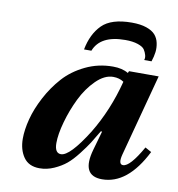

<svg xmlns="http://www.w3.org/2000/svg" viewBox="-81 -788 810 874"><g transform="rotate(10 323.5 -351.0)"><path d="M577 -556H543Q547 -566 543.5 -579Q540 -592 532.5 -603.5Q525 -615 501.5 -623Q478 -631 443 -631Q328 -631 299 -556H265Q279 -629 321.5 -671.5Q364 -714 459 -714Q499 -714 526.5 -704.5Q554 -695 567.5 -679.5Q581 -664 585.5 -642.5Q590 -621 587.5 -600.5Q585 -580 577 -556ZM61 -108Q61 -149 74 -199Q87 -249 115.5 -303Q144 -357 183.5 -401Q223 -445 282 -473.5Q341 -502 409 -502Q452 -502 480 -485L484 -494H621L520 -115Q508 -68 531 -68Q563 -68 618 -165L647 -149Q566 12 448 12Q350 12 386 -114L411 -202H405Q384 -166 370 -144Q356 -122 330 -88.5Q304 -55 281 -36Q258 -17 225.5 -2.5Q193 12 159 12Q109 12 85 -22.5Q61 -57 61 -108ZM215 -115Q215 -68 244 -68Q285 -68 364 -194Q432 -306 467 -442Q447 -456 418 -456Q378 -456 339 -417.5Q300 -379 273.5 -324.5Q247 -270 231 -212.5Q215 -155 215 -115Z"/></g></svg>

Font: Heuristica
Style: Bold Italic
Weight: 700
Italic angle: -13°
Version: Version 1.0.2